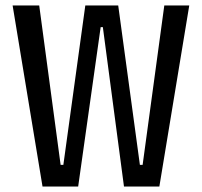

<svg xmlns="http://www.w3.org/2000/svg" viewBox="-20 -680 736 700"><path d="M135 0 26 -660H123L201 -79H211L291 -660H411L490 -79H500L579 -660H670L561 0H432L355 -581H347L265 0Z"/></svg>

Font: Bricolage Grotesque 10pt Condensed
Style: Regular
Weight: 400
Width: 3
Designer: Mathieu Triay
Foundry: Atelier Triay
Version: Version 1.000; ttfautohint (v1.8.4.7-5d5b);gftools[0.9.29]